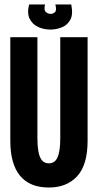

<svg xmlns="http://www.w3.org/2000/svg" viewBox="-20 -826 437 857"><path d="M198 11Q113 11 69.5 -41.5Q26 -94 26 -198V-660H147V-209Q147 -151 159 -124Q171 -97 198 -97Q225 -97 237 -124Q249 -151 249 -209V-660H371V-198Q371 -90 324.5 -39.5Q278 11 198 11ZM110 -806H181Q175 -781 184.5 -772.5Q194 -764 206 -764Q217 -764 225.5 -772Q234 -780 227 -806H298Q307 -762 294 -738Q281 -714 256 -704Q231 -694 205 -694Q176 -694 150.5 -705.5Q125 -717 112.5 -742Q100 -767 110 -806Z"/></svg>

Font: Bricolage Grotesque 96pt Condensed SemiBold
Style: Regular
Weight: 600
Width: 3
Designer: Mathieu Triay
Foundry: Atelier Triay
Version: Version 1.001; ttfautohint (v1.8.4.7-5d5b);gftools[0.9.33.de